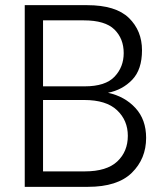

<svg xmlns="http://www.w3.org/2000/svg" viewBox="-20 -725 631 745"><path d="M321 0H76V-705H318Q429 -705 480 -655.5Q531 -606 531 -530Q531 -455 493 -415.5Q455 -376 399 -365Q464 -351 505.5 -306Q547 -261 547 -190Q547 -109 491.5 -54.5Q436 0 321 0ZM309 -390Q389 -390 424.5 -427.5Q460 -465 460 -519Q460 -575 424 -610.5Q388 -646 305 -646H147V-390ZM309 -60Q394 -60 435 -98.5Q476 -137 476 -198Q476 -258 434 -297.5Q392 -337 307 -337H147V-60Z"/></svg>

Font: Ulagadi Sans Light
Style: Regular
Weight: 300
Designer: Ninad Kale (Devanagari), Jonny Pinhorn (Latin)
Foundry: Indian Type Foundry
Version: Version 3.01;March 29, 2020;FontCreator 12.0.0.2522 64-bit; 